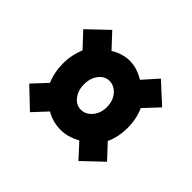

<svg xmlns="http://www.w3.org/2000/svg" viewBox="-113 -733 759 759"><g transform="rotate(45 266.0 -353.5)"><path d="M83 -353Q83 -378 88 -401Q93 -424 101 -444L44 -505L127 -584L184 -523Q200 -534 221.5 -540.5Q243 -547 262 -547Q284 -547 304 -540.5Q324 -534 344 -522L399 -584L483 -507L425 -445Q444 -405 444 -353Q444 -302 425 -261L481 -201L399 -123L344 -183Q326 -173 305 -166.5Q284 -160 262 -160Q241 -160 220 -165.5Q199 -171 181 -182L127 -124L45 -202L101 -262Q83 -304 83 -353ZM200 -353Q200 -319 218 -296Q236 -273 262 -273Q289 -273 308.5 -296Q328 -319 328 -353Q328 -388 308.5 -411Q289 -434 262 -434Q236 -434 218 -411Q200 -388 200 -353Z"/></g></svg>

Font: Noto Sans Disp ExtBd
Style: Regular
Weight: 800
Designer: Monotype Design Team
Foundry: Monotype Imaging Inc.
Version: Version 2.000;GOOG;noto-source:20170915:90ef993387c0; ttfaut